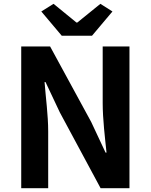

<svg xmlns="http://www.w3.org/2000/svg" viewBox="-20 -984 789 1004"><path d="M91 0H232V-297C232 -382 219 -475 213 -555H218L293 -396L506 0H657V-741H517V-445C517 -361 529 -263 537 -186H532L457 -346L242 -741H91ZM303 -797H461L568 -924L505 -964L384 -866H380L260 -964L196 -924Z"/></svg>

Font: Noto Sans Mono CJK TC
Style: Bold
Weight: 700
Designer: Ryoko NISHIZUKA 西塚涼子 (kana, bopomofo & ideographs); Paul D. Hunt (Latin, Greek & Cyrillic); Sandoll Communications 산돌커뮤니
Foundry: Adobe
Version: Version 2.004;hotconv 1.0.118;makeotfexe 2.5.65603